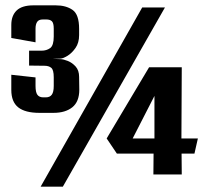

<svg xmlns="http://www.w3.org/2000/svg" viewBox="-20 -658 770 722"><path d="M128.2 -233.6Q75 -233.6 48.7 -254.2Q22.5 -274.9 22.5 -319.9V-376.9L113.6 -366.9V-335.2Q113.6 -310.7 120.8 -301.3Q128 -291.9 142.5 -291.9H152.2Q167.4 -291.9 174.7 -301.8Q182.1 -311.7 182.1 -334.8V-367.5Q182.1 -395.3 172.7 -403Q163.3 -410.7 147.5 -410.7L89.4 -411.4V-467.4H136Q155 -467.4 168.6 -477.1Q182.1 -486.9 182.1 -520.6V-550.3Q182.1 -571.1 175.2 -578Q168.4 -584.8 153.9 -584.8H141.1Q125.6 -584.8 119.6 -575.6Q113.6 -566.4 113.6 -550.3V-498.9L22.5 -515.2V-564.2Q22.5 -599.2 42.6 -618.6Q62.8 -637.9 105.7 -637.9H189.6Q228.3 -637.9 252.9 -620.7Q277.5 -603.6 277.5 -549.6V-526.2Q277.5 -497.2 264.1 -477.9Q250.6 -458.6 234.3 -448.4Q218 -438.3 207.3 -437.6L177.8 -436.6L207.3 -435.6Q218.6 -435.3 235.1 -428.8Q251.6 -422.2 264.6 -407.7Q277.5 -393.2 277.5 -368.9L278.2 -320.9Q278.2 -275.9 252.1 -254.7Q225.9 -233.6 181 -233.6ZM132.8 44 514.8 -630H600.3L216.3 44ZM556.8 -2 557.5 -80.4H419.5L381.1 -137.4L540.6 -405H663.5L662.2 -137.4H724.1L711.2 -80.4H662.8L663.5 -2ZM478.9 -137.4H560.8V-297.3Z"/></svg>

Font: Smooch Sans Thin
Style: Regular
Weight: 100
Designer: Robert E. Leuschke
Foundry: Robert E. Leuschke
Version: Version 1.010